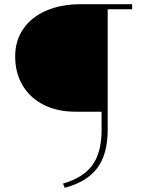

<svg xmlns="http://www.w3.org/2000/svg" viewBox="-20 -678 671 911"><path d="M607 -634H491V-62Q491 54 441 120Q391 186 287 213L279 193Q374 166 418 106Q462 46 462 -62V-148H337Q252 -148 187.5 -180.5Q123 -213 87.5 -272.5Q52 -332 52 -411Q52 -485 90.5 -541Q129 -597 199.5 -627.5Q270 -658 363 -658H607Z"/></svg>

Font: Ysabeau Extralight
Style: Regular
Weight: 200
Designer: Christian Thalmann (Catharsis Fonts)
Version: Version 0.003